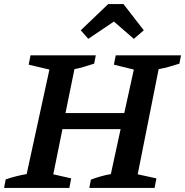

<svg xmlns="http://www.w3.org/2000/svg" viewBox="-41 -924 910 944"><path d="M-21 0 -13 -42Q40 -60 90 -68L202 -582L100 -606L109 -652H430L422 -611Q394 -602 370 -595Q346 -588 325 -584L281 -368H570L617 -582L519 -606L528 -652H849L841 -611Q810 -601 786 -594.5Q762 -588 739 -584L636 -67L728 -47L719 0H398L406 -41Q430 -50 455 -57Q480 -64 504 -68L552 -289H266L221 -67L309 -47L300 0ZM566 -904 666 -775 617 -733 519 -818 393 -733 356 -775 491 -904Z"/></svg>

Font: Piazzolla SC SemiBold
Style: Italic
Weight: 600
Italic angle: -11.3°
Designer: Juan Pablo del Peral
Foundry: Huerta Tipografica
Version: Version 1.330